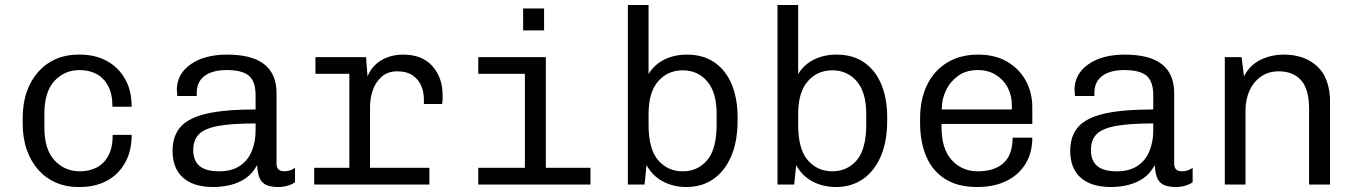

<svg xmlns="http://www.w3.org/2000/svg" viewBox="-20 -740 5440 770"><path d="M292 10Q245 10 204.5 -7.5Q164 -25 134 -58.5Q104 -92 87.5 -139Q71 -186 71 -245V-266Q71 -326 87.5 -372.5Q104 -419 134 -452.5Q164 -486 204.5 -503.5Q245 -521 293 -521H301Q361 -521 407.5 -496Q454 -471 481 -424.5Q508 -378 508 -312H431Q431 -363 413.5 -395.5Q396 -428 366.5 -443.5Q337 -459 299 -459Q239 -459 198.5 -415.5Q158 -372 158 -283V-229Q158 -141 198.5 -97Q239 -53 301 -53Q338 -53 367.5 -68Q397 -83 414.5 -115.5Q432 -148 432 -199H508Q508 -133 481 -86Q454 -39 407.5 -14.5Q361 10 301 10Z M835 10Q756 10 714 -27.5Q672 -65 672 -135Q672 -195 704.5 -231.5Q737 -268 810 -284.5Q883 -301 1005 -301V-359Q1005 -413 978.5 -436Q952 -459 889 -459Q832 -459 800.5 -435.5Q769 -412 769 -368V-355H691Q690 -374 689.5 -379.5Q689 -385 689 -384Q689 -383 689 -380Q689 -377 689 -378Q689 -443 744.5 -482Q800 -521 891 -521Q990 -521 1039.5 -482.5Q1089 -444 1089 -366V-85Q1089 -67 1097.5 -60Q1106 -53 1120 -53Q1144 -53 1163 -67V-9Q1150 0 1132.5 5Q1115 10 1096 10Q1068 10 1049.5 2.5Q1031 -5 1022 -24Q1013 -43 1011 -78Q993 -44 965 -25Q937 -6 903.5 2Q870 10 835 10ZM859 -53Q909 -53 941.5 -74.5Q974 -96 989.5 -133.5Q1005 -171 1005 -216V-245Q910 -245 855.5 -235Q801 -225 778 -202Q755 -179 755 -138Q755 -96 780 -74.5Q805 -53 859 -53Z M1381 0V-444H1245V-511H1448L1454 -433Q1471 -476 1509.5 -498.5Q1548 -521 1597 -521Q1673 -521 1714 -475Q1755 -429 1755 -359Q1755 -350 1755 -342Q1755 -334 1753 -323H1680V-342Q1680 -371 1669 -396.5Q1658 -422 1634.5 -438Q1611 -454 1573 -454Q1536 -454 1511.5 -433Q1487 -412 1475.5 -379.5Q1464 -347 1464 -311V0ZM1240 0V-67H1702V0Z M2085 0V-444H1898V-511H2169V0ZM1898 0V-67H2348V0ZM2078 -618V-706H2162V-618Z M2733 10Q2681 10 2639 -12Q2597 -34 2573 -78L2565 0H2498V-720H2581V-443Q2604 -481 2644 -501Q2684 -521 2735 -521Q2801 -521 2846.5 -489Q2892 -457 2915 -400.5Q2938 -344 2938 -271V-256Q2938 -173 2912.5 -113.5Q2887 -54 2841 -22Q2795 10 2733 10ZM2718 -53Q2778 -53 2816 -97.5Q2854 -142 2854 -241V-283Q2854 -370 2816 -414Q2778 -458 2718 -458Q2658 -458 2619.5 -414Q2581 -370 2581 -283V-240Q2581 -142 2619.5 -97.5Q2658 -53 2718 -53Z M3333 10Q3281 10 3239 -12Q3197 -34 3173 -78L3165 0H3098V-720H3181V-443Q3204 -481 3244 -501Q3284 -521 3335 -521Q3401 -521 3446.5 -489Q3492 -457 3515 -400.5Q3538 -344 3538 -271V-256Q3538 -173 3512.5 -113.5Q3487 -54 3441 -22Q3395 10 3333 10ZM3318 -53Q3378 -53 3416 -97.5Q3454 -142 3454 -241V-283Q3454 -370 3416 -414Q3378 -458 3318 -458Q3258 -458 3219.5 -414Q3181 -370 3181 -283V-240Q3181 -142 3219.5 -97.5Q3258 -53 3318 -53Z M3899 10Q3821 10 3770 -22.5Q3719 -55 3694.5 -113Q3670 -171 3670 -246V-265Q3670 -342 3698 -399.5Q3726 -457 3778.5 -489Q3831 -521 3902 -521Q3970 -521 4018.5 -493Q4067 -465 4093.5 -417Q4120 -369 4120 -309V-243H3756V-229Q3756 -143 3797 -98Q3838 -53 3901 -53Q3968 -53 4004.5 -86Q4041 -119 4041 -188H4120Q4120 -127 4092.5 -82.5Q4065 -38 4015.5 -14Q3966 10 3899 10ZM3757 -301H4038V-318Q4038 -358 4021 -389.5Q4004 -421 3973.5 -440Q3943 -459 3901 -459Q3854 -459 3822 -435.5Q3790 -412 3773.5 -377Q3757 -342 3757 -305Z M4435 10Q4356 10 4314 -27.5Q4272 -65 4272 -135Q4272 -195 4304.5 -231.5Q4337 -268 4410 -284.5Q4483 -301 4605 -301V-359Q4605 -413 4578.5 -436Q4552 -459 4489 -459Q4432 -459 4400.5 -435.5Q4369 -412 4369 -368V-355H4291Q4290 -374 4289.5 -379.5Q4289 -385 4289 -384Q4289 -383 4289 -380Q4289 -377 4289 -378Q4289 -443 4344.5 -482Q4400 -521 4491 -521Q4590 -521 4639.5 -482.5Q4689 -444 4689 -366V-85Q4689 -67 4697.5 -60Q4706 -53 4720 -53Q4744 -53 4763 -67V-9Q4750 0 4732.5 5Q4715 10 4696 10Q4668 10 4649.5 2.5Q4631 -5 4622 -24Q4613 -43 4611 -78Q4593 -44 4565 -25Q4537 -6 4503.5 2Q4470 10 4435 10ZM4459 -53Q4509 -53 4541.5 -74.5Q4574 -96 4589.5 -133.5Q4605 -171 4605 -216V-245Q4510 -245 4455.5 -235Q4401 -225 4378 -202Q4355 -179 4355 -138Q4355 -96 4380 -74.5Q4405 -53 4459 -53Z M4892 0V-511H4959L4969 -434Q4992 -479 5035 -500Q5078 -521 5129 -521Q5212 -521 5263 -473.5Q5314 -426 5314 -330V0H5230V-303Q5230 -382 5198 -418Q5166 -454 5108 -454Q5068 -454 5038 -433.5Q5008 -413 4991.5 -377.5Q4975 -342 4975 -296V0Z"/></svg>

Font: Chivo Mono Light
Style: Regular
Weight: 300
Monospace: yes
Designer: Hector Gatti
Foundry: Omnibus-Type
Version: Version 1.008